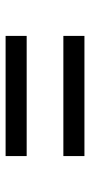

<svg xmlns="http://www.w3.org/2000/svg" viewBox="166 -634 327 699"><g transform="rotate(-90 329.5 -284.5)"><path d="M110.8 -217.3H548.3V-140.6H110.8ZM110.8 -427.6H548.3V-350.9H110.8Z"/></g></svg>

Font: Interop
Style: Regular
Weight: 400
Designer: Rasmus Andersson, Google, Jang Haemin
Foundry: jhaemin
Version: Version 1.008